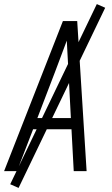

<svg xmlns="http://www.w3.org/2000/svg" viewBox="-28 -838 548 940"><path d="M-8 0 280 -735H350L396 0H333L322 -205H134L55 0ZM319 -260 307 -490Q305 -527 303 -564.5Q301 -602 299 -639Q285 -602 271 -564.5Q257 -527 243 -490L155 -260ZM63 82 22 64 446 -818 487 -800Z"/></svg>

Font: Iosevka SS18 Light
Style: Italic
Weight: 300
Italic angle: -9°
Monospace: yes
Designer: Belleve Invis
Foundry: Belleve Invis
Version: Version 25.1.1; ttfautohint (v1.8.4)